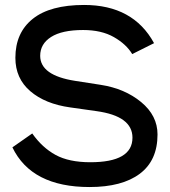

<svg xmlns="http://www.w3.org/2000/svg" viewBox="-20 -736 685 774"><path d="M263 -303Q162 -317 102 -368.5Q42 -420 42 -503Q42 -604 112 -660Q182 -716 319 -716Q517 -716 601 -562L513 -518Q489 -558 439 -586.5Q389 -615 315 -615Q230 -615 186 -587Q142 -559 142 -511Q142 -432 283 -410L386 -394Q483 -379 549 -324.5Q615 -270 615 -194Q615 -89 543.5 -35.5Q472 18 341 18Q107 18 30 -142L110 -198Q150 -141 204 -111.5Q258 -82 344 -82Q514 -82 514 -181Q514 -268 369 -288Z"/></svg>

Font: Edgecutting Lite Medium
Style: Medium
Weight: 500
Designer: RandomMaerks (Nguyen Gia Bao)
Version: Version 1.0